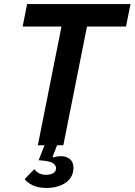

<svg xmlns="http://www.w3.org/2000/svg" viewBox="-20 -718 665 949"><path d="M210 211Q170 211 142 198Q114 185 102 167L150 118Q156 128 171 137Q186 146 208 146Q230 146 243.5 137.5Q257 129 257 113Q257 100 244 90Q231 80 194 76L171 74L200 0H167L284 -587H92L114 -698H625L603 -587H410L293 0H262L240 57L242 60Q252 57 262 55.5Q272 54 282 54Q308 54 325.5 68.5Q343 83 343 110Q343 159 304.5 185Q266 211 210 211Z"/></svg>

Font: IBM Plex Sans SemiBold
Style: Italic
Weight: 600
Italic angle: -11.31°
Designer: Mike Abbink, Paul van der Laan, Pieter van Rosmalen
Foundry: Bold Monday
Version: Version 3.201